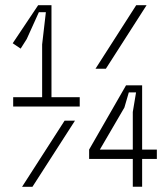

<svg xmlns="http://www.w3.org/2000/svg" viewBox="-20 -720 640 740"><path d="M287.3 -345.4V-309.4H30.8V-345.4ZM142.4 -324.7V-548.8L156.8 -673H129.8L83 -569.5L59.6 -532.6L29 -553.3L127.1 -700H178.4V-324.7ZM545 -700 388 -455H348L505 -700ZM229 -255H269L105 0H65ZM323.5 -107.5V-143.5L465.7 -391H527.8V-143.5H584.5V-107.5H527.8V-0.4H491.8V-107.5ZM491.8 -288.4 504.4 -364H476.5L459.4 -305.5L364.9 -143.5H491.8Z"/></svg>

Font: Fliege Mono Thin
Style: Regular
Weight: 100
Version: Version 0.020;Glyphs 3.3 (3306)